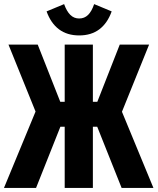

<svg xmlns="http://www.w3.org/2000/svg" viewBox="-43 -932 781 952"><path d="M277.8 -427.2H255.9L144 -710.9H-1L133.3 -378.9L-23.4 0H135.7L272 -342.8L144.5 -406.7L133.3 -378.9L163.6 -303.7H277.8V0H417.5V-303.7H439L560.1 0H717.8L549.8 -406.7L423.3 -342.8L439 -303.7H531.7L696.3 -710.9H550.8L439.5 -427.2H277.8V-303.7H417.5V-710.9H277.8ZM349.6 -840.3Q323.7 -840.3 305.7 -858.2Q287.6 -876 274.9 -911.6L188 -875.5Q209 -816.9 249.5 -786.6Q290 -756.3 349.6 -756.3Q409.2 -756.3 449.5 -786.6Q489.7 -816.9 510.7 -875.5L423.8 -911.6Q411.6 -875.5 393.6 -857.9Q375.5 -840.3 349.6 -840.3Z"/></svg>

Font: Roboto Flex Super Cond Bold
Style: Regular
Weight: 700
Width: 3
Designer: Berlow after Robertson
Foundry: Google
Version: Version 3.000